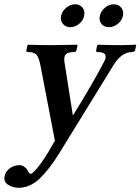

<svg xmlns="http://www.w3.org/2000/svg" viewBox="-26 -645 656 897"><path d="M440.4 -570.8Q445.3 -593.3 464.4 -609.1Q483.4 -625 505.9 -625Q527.8 -625 540.5 -609.1Q553.2 -593.3 548.3 -570.8Q543.9 -549.3 524.4 -533.7Q504.9 -518.1 482.9 -518.1Q460.4 -518.1 448 -533.4Q435.5 -548.8 440.4 -570.8ZM259.3 -570.8Q264.2 -593.3 283.4 -609.1Q302.7 -625 324.7 -625Q347.2 -625 359.6 -609.1Q372.1 -593.3 367.2 -570.8Q362.3 -548.8 343.5 -533.4Q324.7 -518.1 302.2 -518.1Q280.3 -518.1 267.6 -533.7Q254.9 -549.3 259.3 -570.8ZM504.4 -340.8 251 70.8Q204.1 146.5 159.2 189.5Q114.3 232.4 59.6 232.4Q36.1 232.4 12.9 218.8Q-10.3 205.1 -4.4 177.7Q1 153.8 21.2 140.1Q41.5 126.5 64.9 126.5Q76.2 126.5 87.2 134Q98.1 141.6 102.1 149.9Q109.9 167 117.7 167Q122.1 167 132.6 157.2Q143.1 147.5 162.1 122.1Q181.2 96.7 202.1 61L230.5 12.2L163.6 -335.9Q156.2 -375 145.3 -388.4Q134.3 -401.9 105.5 -401.9Q100.6 -401.9 98.4 -403.6Q96.2 -405.3 97.2 -409.2L102.1 -434.1L105.5 -436Q169.9 -434.1 211.4 -434.1L332.5 -436L336.4 -434.1L331.1 -410.2Q329.6 -402.3 321.3 -401.9Q292 -401.9 281.7 -391.4Q271.5 -380.9 274.9 -356.9L314.5 -105Q404.8 -250 459.5 -355Q485.4 -401.9 429.7 -401.9Q421.9 -401.9 422.9 -409.2L428.2 -433.1L432.6 -436Q500.5 -434.1 544.4 -434.1L608.9 -436L610.4 -434.1L605.5 -411.1Q603.5 -402.3 592.3 -401.9Q542 -401.9 504.4 -340.8Z"/></svg>

Font: Linux Libertine Slanted
Style: Semibold Slanted
Weight: 600
Designer: Philipp H. Poll
Foundry: Philipp H. Poll
Version: Version 5.1.1